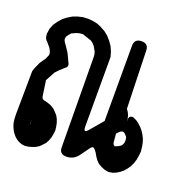

<svg xmlns="http://www.w3.org/2000/svg" viewBox="-118 -573 720 736"><g transform="rotate(20 242.5 -205.5)"><path d="M363.3 41 349.6 33.2 338.9 22.5 330.1 9.8 322.3 -3.9 315.4 -12.7Q306.6 -24.4 297.9 -13.7L268.6 26.4Q251 49.8 221.7 49.8Q193.4 49.8 193.4 22.5L190.4 -344.7L189.5 -355.5L186.5 -366.2L175.8 -384.8L168 -393.6L159.2 -400.4L122.1 -413.1L109.4 -412.1L97.7 -409.2L78.1 -400.4L68.4 -388.7Q56.6 -374 68.4 -358.4L76.2 -347.7L90.8 -325.2L108.4 -288.1Q113.3 -276.4 101.6 -268.6L84 -252.9L69.3 -237.3L48.8 -199.2L57.6 -138.7Q58.6 -124 73.2 -123L86.9 -119.1L99.6 -114.3L112.3 -106.4L122.1 -96.7L131.8 -85.9L138.7 -73.2L143.6 -59.6L146.5 -44.9L148.4 -29.3L146.5 -14.6L143.6 0L138.7 13.7L131.8 26.4L122.1 37.1L112.3 46.9L99.6 54.7L86.9 59.6L73.2 63.5L58.6 65.4L44.9 63.5L32.2 58.6L21.5 51.8L12.7 43.9L3.9 33.2L-2 23.4L-7.8 10.7L-11.7 -2L-13.7 -15.6L-14.6 -34.2L-12.7 -212.9L-8.8 -225.6L2.9 -252L10.7 -263.7L19.5 -276.4L26.4 -292Q30.3 -302.7 17.6 -321.3L2.9 -338.9Q-8.8 -346.7 -8.8 -368.2L-5.9 -388.7L2 -408.2L13.7 -424.8L27.3 -440.4L43 -452.1L60.5 -462.9L79.1 -469.7L99.6 -474.6L122.1 -475.6L141.6 -473.6L160.2 -469.7L177.7 -461.9L195.3 -452.1L210.9 -439.5L224.6 -423.8L236.3 -407.2L245.1 -387.7L251 -367.2V-344.7V-84Q251 -54.7 269.5 -77.1L313.5 -128.9V-435.5Q313.5 -464.8 342.8 -464.8Q371.1 -464.8 371.1 -436.5L377.9 -202.1Q394.5 -181.6 394.5 -155.3V-118.2V-164.1Q394.5 -181.6 412.1 -179.7L426.8 -172.9L438.5 -164.1L449.2 -154.3L459 -142.6L467.8 -128.9L474.6 -115.2L479.5 -99.6L482.4 -83L484.4 -66.4L482.4 -47.9L479.5 -31.2L474.6 -15.6L467.8 -1L459 11.7L449.2 23.4L437.5 33.2L424.8 41L411.1 46.9L394.5 49.8L377.9 46.9ZM49.8 -16.6 48.8 -37.1V-22.5ZM394.5 -55.7Q420.9 -66.4 412.1 -99.6L404.3 -108.4Q394.5 -119.1 382.8 -110.4L371.1 -98.6L374 -66.4Q374 -55.7 382.8 -50.8Z"/></g></svg>

Font: B2 Hana
Style: Regular
Weight: 500
Version: 2020-08-05; (max)